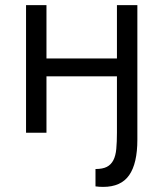

<svg xmlns="http://www.w3.org/2000/svg" viewBox="-20 -520 640 752"><path d="M438 -221H162V0H82V-500H162V-291H438V-500H518V27Q518 120 486 166Q454 212 384 212Q376 212 369 211.5Q362 211 354 210V142Q382 142 398.5 133.5Q415 125 424 107.5Q433 90 435.5 63Q438 36 438 0Z"/></svg>

Font: PT Mono
Style: Regular
Weight: 400
Monospace: yes
Designer: A.Korolkova, I.Chaeva
Foundry: ParaType Ltd
Version: Version 1.001W OFL